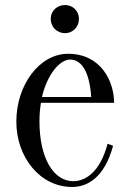

<svg xmlns="http://www.w3.org/2000/svg" viewBox="-20 -729 517 764"><path d="M267 15C325 15 395 -19 430 -149L408 -157C379 -45 320 -8 272 -8C191 -8 137 -103 137 -246C137 -273 139 -297 143 -320H434C434 -405 382 -515 251 -515C136 -515 45 -390 45 -245C45 -104 139 15 267 15ZM294 -654C294 -688 267 -709 239 -709C209 -709 182 -688 182 -654C182 -619 209 -597 239 -597C267 -597 294 -619 294 -654ZM147 -343C169 -437 220 -492 259 -492C296 -492 335 -459 343 -343Z"/></svg>

Font: Sprat Condesed
Style: Regular
Weight: 400
Width: 3
Designer: Ethan Nakache
Foundry: Collletttivo
Version: Version 2.000;Glyphs 3.2 (3217)